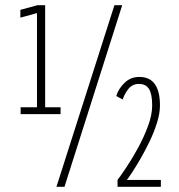

<svg xmlns="http://www.w3.org/2000/svg" viewBox="-20 -720 690 740"><path d="M59.5 -280V-306.5H122.5V-669.5L58.5 -652V-682L124.5 -700H154V-306.5H213.5V-280ZM197.5 0 421 -700H451L228.5 0ZM433 0V-26.5Q444.5 -41.5 466.5 -74.2Q488.5 -107 511.5 -149Q534.5 -191 550.5 -234.2Q566.5 -277.5 566.5 -313.5Q566.5 -358 554.2 -377.2Q542 -396.5 515.5 -396.5Q489.5 -396.5 474.2 -376.5Q459 -356.5 453 -336.5L428 -350Q436.5 -378 460 -400.8Q483.5 -423.5 517 -423.5Q596.5 -423.5 596.5 -313.5Q596.5 -283.5 585.5 -248Q574.5 -212.5 557.5 -176.8Q540.5 -141 522.2 -109.5Q504 -78 489.5 -56Q475 -34 469 -26.5H600V0Z"/></svg>

Font: Trispace Condensed Thin
Style: Regular
Weight: 100
Width: 3
Designer: Tyler Finck
Foundry: Etcetera Type Company
Version: Version 1.210; ttfautohint (v1.8.3)